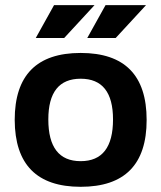

<svg xmlns="http://www.w3.org/2000/svg" viewBox="-20 -718 621 739"><path d="M290.5 -97.7Q415 -97.7 415 -258.3Q415 -415 290.5 -415Q166 -415 166 -258.3Q166 -97.7 290.5 -97.7ZM36.6 -256.3Q36.6 -514.2 290.5 -514.2Q544.4 -514.2 544.4 -256.3Q544.4 1 290.5 1Q37.6 1 36.6 -256.3ZM188 -698.2H343.8L227.1 -571.8H117.7ZM386.2 -698.2H542L425.3 -571.8H315.9Z"/></svg>

Font: SansationBold
Style: Bold
Weight: 700
Designer: Bernd Montag
Version: Version 1.301